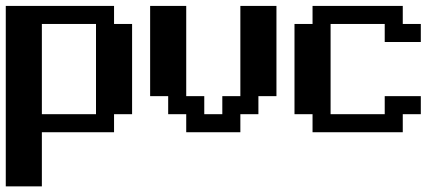

<svg xmlns="http://www.w3.org/2000/svg" viewBox="-20 -458 1540 665"><path d="M0 -437.5H375V-375H437.5V-62.5H375V0H125V187.5H0ZM125 -375V-62.5H312.5V-375Z M500 -437.5H625V-125H687.5V-62.5H750V-125H812.5V-437.5H937.5V-125H875V-62.5H812.5V0H625V-62.5H562.5V-125H500Z M1000 -375H1062.5V-437.5H1375V-375H1437.5V-312.5H1312.5V-375H1125V-62.5H1312.5V-125H1437.5V-62.5H1375V0H1062.5V-62.5H1000Z"/></svg>

Font: NeoDunggeunmo
Style: Regular
Weight: 400
Monospace: yes
Version: Version 1.600